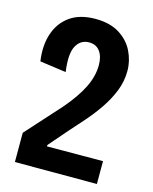

<svg xmlns="http://www.w3.org/2000/svg" viewBox="-104 -743 646 812"><g transform="rotate(15 219.0 -336.5)"><path d="M40 0V-128L177 -280Q227 -338 252 -388.5Q277 -439 277 -487Q277 -525 260.5 -547.5Q244 -570 213 -570Q175 -570 156.5 -535Q138 -500 149 -423L34 -439Q24 -507 42 -560Q60 -613 103 -643Q146 -673 213 -673Q277 -673 318.5 -647Q360 -621 380 -580Q400 -539 400 -495Q400 -449 383 -406.5Q366 -364 339 -324.5Q312 -285 282 -251Q252 -217 226 -188L154 -105V-99L399 -100V0Z"/></g></svg>

Font: Bricolage Grotesque 12pt Condensed SemiBold
Style: Regular
Weight: 600
Width: 3
Designer: Mathieu Triay
Foundry: Atelier Triay
Version: Version 1.001; ttfautohint (v1.8.4.7-5d5b);gftools[0.9.33.de